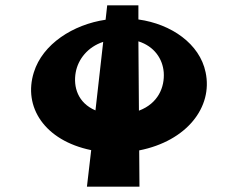

<svg xmlns="http://www.w3.org/2000/svg" viewBox="-20 -624 886 720"><path d="M501 -209 499 -469C559 -450 590 -403 594 -353C598 -297 573 -236 501 -209ZM338 -210C272 -238 254 -298 264 -353C273 -402 309 -448 367 -467ZM376 -550C254 -532 140 -459 107 -353C66 -223 147 -97 322 -61L306 76H503L502 -60C680 -95 779 -222 751 -353C729 -460 622 -534 499 -551V-604H382Z"/></svg>

Font: Hussar Milosc
Style: Bold
Weight: 700
Foundry: Cannot Into Space Fonts
Version: Version 1.02